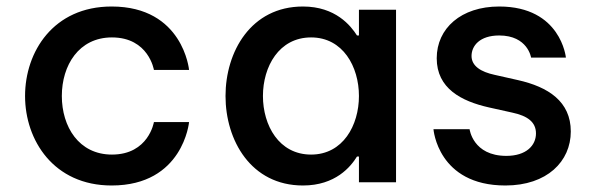

<svg xmlns="http://www.w3.org/2000/svg" viewBox="-20 -560 1821 590"><path d="M323 10C543 10 561 -185 561 -185H453C453 -185 437 -85 324 -85C222 -85 170 -171 170 -265C170 -359 222 -445 324 -445C437 -445 453 -345 453 -345H561C561 -345 543 -540 323 -540C144 -540 57 -401 57 -265C57 -129 145 10 323 10Z M911 -540C751 -540 673 -401 673 -265C673 -129 751 10 911 10C1011 10 1058 -48 1077 -79H1083V0H1197V-530H1083V-451H1077C1058 -481 1011 -540 911 -540ZM936 -445C1034 -445 1083 -355 1083 -265C1083 -175 1034 -85 936 -85C837 -85 788 -175 788 -265C788 -355 837 -445 936 -445Z M1533 10C1661 10 1734 -64 1734 -156C1734 -248 1665 -293 1571 -314L1500 -330C1458 -339 1429 -357 1429 -388C1429 -419 1454 -451 1514 -451C1602 -451 1612 -383 1612 -383H1719C1719 -383 1704 -540 1514 -540C1397 -540 1322 -473 1322 -381C1322 -288 1398 -249 1482 -230L1554 -214C1601 -204 1627 -185 1627 -150C1627 -113 1597 -81 1536 -81C1433 -81 1423 -163 1423 -163H1312C1312 -163 1325 10 1533 10Z"/></svg>

Font: Be Vietnam Pro Medium
Style: Regular
Weight: 500
Designer: Lam Bao, Tony Le, Vietanh Nguyen
Foundry: Yellow Type Foundry
Version: Version 1.002